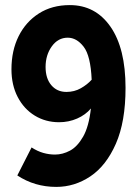

<svg xmlns="http://www.w3.org/2000/svg" viewBox="-20 -722 540 754"><path d="M25 -450Q25 -523 53 -579.5Q81 -636 132.5 -669Q184 -702 254 -702Q355 -702 414 -617Q473 -532 473 -377Q473 -244 435 -157.5Q397 -71 335 -29.5Q273 12 201 12Q116 12 48 -33L104 -143Q127 -128 150 -121.5Q173 -115 196 -115Q226 -115 255 -130.5Q284 -146 306.5 -185.5Q329 -225 337 -296Q316 -271 283 -256.5Q250 -242 212 -242Q159 -242 116.5 -268Q74 -294 49.5 -341Q25 -388 25 -450ZM159 -459Q159 -414 181.5 -387.5Q204 -361 241 -361Q272 -361 297.5 -375.5Q323 -390 340 -409Q336 -503 308.5 -538.5Q281 -574 246 -574Q208 -574 183.5 -540Q159 -506 159 -459Z"/></svg>

Font: Radio Canada Condensed
Style: Bold
Weight: 700
Width: 3
Designer: Charles Daoud, Etienne Aubert Bonn, Alexandre Saumier Demers, Jacques Le Bailly
Foundry: Radio-Canada
Version: Version 2.104; ttfautohint (v1.8.4.7-5d5b);gftools[0.9.28.de